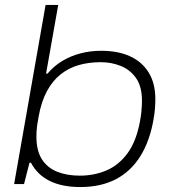

<svg xmlns="http://www.w3.org/2000/svg" viewBox="-20 -743 705 775"><path d="M304 12Q231 12 181 -12.5Q131 -37 105 -86H99L77 0H37L164 -723H215L166 -446H172Q198 -477 231.5 -497Q265 -517 304.5 -527.5Q344 -538 389 -538Q456 -538 504.5 -516Q553 -494 580 -450.5Q607 -407 607 -343Q607 -325 605.5 -305Q604 -285 600 -263Q585 -174 546.5 -112.5Q508 -51 447.5 -19.5Q387 12 304 12ZM302 -34Q360 -34 409.5 -55Q459 -76 494.5 -124Q530 -172 545 -253Q549 -275 550.5 -290Q552 -305 552.5 -316.5Q553 -328 553 -337Q553 -394 529 -428Q505 -462 467 -477Q429 -492 387 -492Q339 -492 298.5 -480.5Q258 -469 225.5 -443.5Q193 -418 170 -376Q147 -334 136 -273Q132 -252 130 -237.5Q128 -223 127.5 -212.5Q127 -202 127 -192Q127 -134 149.5 -99.5Q172 -65 211.5 -49.5Q251 -34 302 -34Z"/></svg>

Font: Archivo Expanded Thin
Style: Italic
Weight: 250
Width: 7
Italic angle: -10°
Designer: Hector Gatti
Foundry: Omnibus-Type
Version: Version 2.001